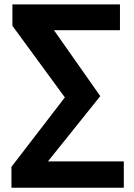

<svg xmlns="http://www.w3.org/2000/svg" viewBox="-20 -731 611 876"><path d="M32.2 125.5V30.3L275.9 -286.6L36.6 -613.3V-710.9H527.3V-593.3H226.1L437.5 -292.5L198.7 5.4H544.9V125.5Z"/></svg>

Font: Comme
Style: Bold
Weight: 700
Version: Version 1.000;gftools[0.9.27]